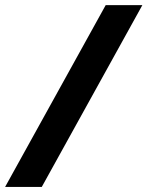

<svg xmlns="http://www.w3.org/2000/svg" viewBox="-64 -734 579 754"><path d="M-43.9 0 351.1 -713.9H495.1L100.1 0Z"/></svg>

Font: Open Sans
Style: Bold Italic
Weight: 700
Italic angle: -12°
Designer: Monotype Design Team
Foundry: Monotype Imaging Inc.
Version: Version 3.003; ttfautohint (v1.8.4)